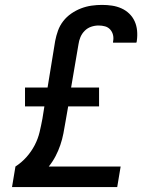

<svg xmlns="http://www.w3.org/2000/svg" viewBox="-20 -763 640 783"><path d="M29 0 43 -84Q68 -100 88 -122.5Q108 -145 121.5 -171Q135 -197 141.5 -224.5Q148 -252 153 -279L161 -329H82V-406H174L205 -596Q209 -617 216.5 -638Q224 -659 238 -677Q252 -695 271 -708Q290 -721 311 -729Q332 -737 353.5 -740Q375 -743 396 -743Q417 -743 437 -740Q457 -737 475 -729Q493 -721 507 -707.5Q521 -694 529 -676.5Q537 -659 539 -638.5Q541 -618 538 -597Q538 -595 537.5 -593Q537 -591 536 -589H441Q441 -590 441 -591Q441 -592 441 -593Q444 -607 441 -620Q438 -633 429.5 -642.5Q421 -652 408.5 -655.5Q396 -659 382 -659Q367 -659 352 -654Q337 -649 325.5 -637.5Q314 -626 308 -611.5Q302 -597 300 -582L270 -406H384V-329H258L247 -266Q243 -242 238.5 -218.5Q234 -195 226 -171.5Q218 -148 206.5 -126Q195 -104 179 -84H472L458 0Z"/></svg>

Font: Iosevka SS04 Md Ex Obl
Style: Regular
Weight: 500
Width: 7
Italic angle: -9°
Monospace: yes
Designer: Belleve Invis
Foundry: Belleve Invis
Version: Version 19.0.0; ttfautohint (v1.8.4)